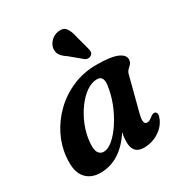

<svg xmlns="http://www.w3.org/2000/svg" viewBox="-171 -841 919 976"><g transform="rotate(-30 288.0 -353.5)"><path d="M460 -150Q452 -119 455.2 -105.2Q458.5 -91.5 471.5 -91.5Q480 -91.5 487.2 -95.5Q494.5 -99.5 505 -108Q521 -120.5 532 -115Q548 -106 533 -72.5Q516 -35 477.8 -11.8Q439.5 11.5 393.5 11.5Q330 11.5 330 -57.5Q330 -69.5 331.2 -82.8Q332.5 -96 336.5 -113.5Q256 11.5 138.5 11.5Q82 11.5 50.8 -26Q19.5 -63.5 27.5 -144Q32.5 -206 61.5 -265Q90.5 -324 139.2 -371.5Q188 -419 252.8 -447Q317.5 -475 394 -475Q479.5 -475 516.8 -458Q554 -441 551 -413.5Q549.5 -398.5 541.5 -390.2Q533.5 -382 525 -374Q516.5 -366 512.5 -352ZM168.5 -153Q164 -108.5 175 -90.8Q186 -73 206.5 -73Q231.5 -73 260.8 -98Q290 -123 317.5 -164.8Q345 -206.5 364.8 -257Q384.5 -307.5 391 -358Q397.5 -410 359.5 -410Q327.5 -410 295.8 -387.8Q264 -365.5 236.8 -328Q209.5 -290.5 191.2 -245Q173 -199.5 168.5 -153ZM377 -651.5 401 -561.5Q403 -552.5 402 -544.2Q401 -536 392.5 -529.5Q385.5 -524 376 -524Q366.5 -524 359 -528L289 -586Q265 -601.5 254 -617.5Q243 -633.5 245.5 -655.5Q248 -676.5 266 -695.5Q284 -714.5 310.5 -718.5Q341.5 -723 355.8 -704Q370 -685 377 -651.5Z"/></g></svg>

Font: Fraunces 9pt S050 SemiBold
Style: Italic
Weight: 600
Italic angle: -16°
Version: Version 1.000; ttfautohint (v1.8.3)